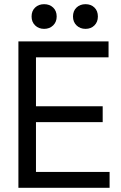

<svg xmlns="http://www.w3.org/2000/svg" viewBox="-20 -898 579 918"><path d="M68 0V-700H499V-624H152V-390H471V-314H152V-76H504V0ZM329 -819Q329 -846 346 -862Q363 -878 389 -878Q415 -878 431.5 -862Q448 -846 448 -819Q448 -793 431.5 -776.5Q415 -760 389 -760Q363 -760 346 -776.5Q329 -793 329 -819ZM131 -819Q131 -846 148 -862Q165 -878 191 -878Q217 -878 234 -862Q251 -846 251 -819Q251 -793 234 -776.5Q217 -760 191 -760Q165 -760 148 -776.5Q131 -793 131 -819Z"/></svg>

Font: Space Grotesk Frontify
Style: Regular
Weight: 400
Designer: Florian Karsten
Version: Version 2.000